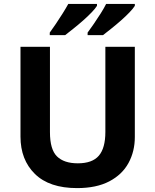

<svg xmlns="http://www.w3.org/2000/svg" viewBox="-20 -954 796 984"><path d="M671 -714V-252Q671 -178 638.5 -118.5Q606 -59 540 -24.5Q474 10 375 10Q233 10 159 -62.5Q85 -135 85 -254V-714H236V-277Q236 -188 272 -152.5Q308 -117 379 -117Q453 -117 486.5 -156Q520 -195 520 -278V-714ZM671 -934V-924Q663 -911 644 -891Q625 -871 600 -849Q575 -827 550.5 -807.5Q526 -788 508 -774H429V-787Q443 -806 461 -832Q479 -858 496 -885Q513 -912 524 -934ZM477 -934V-924Q469 -911 450 -891Q431 -871 406 -849Q381 -827 356.5 -807.5Q332 -788 314 -774H235V-787Q249 -806 266.5 -832Q284 -858 301 -885Q318 -912 330 -934Z"/></svg>

Font: Noto Sans
Style: Bold
Weight: 700
Designer: Monotype Design Team
Foundry: Monotype Imaging Inc.
Version: Version 2.000;GOOG;noto-source:20170915:90ef993387c0; ttfaut